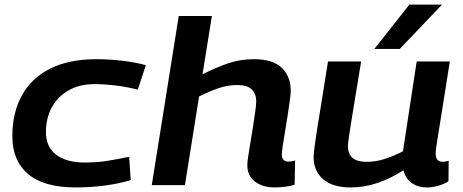

<svg xmlns="http://www.w3.org/2000/svg" viewBox="-20 -810 2027 840"><path d="M311 10Q172 10 103 -48.5Q34 -107 34 -214Q34 -317 76 -393Q118 -469 200 -510Q282 -551 400 -551Q456 -551 513 -544.5Q570 -538 618 -525L583 -418Q529 -431 482.5 -436.5Q436 -442 394 -442Q328 -442 280 -414.5Q232 -387 206.5 -340Q181 -293 181 -232Q181 -167 226 -133Q271 -99 350 -99Q403 -99 448 -106Q493 -113 545 -124L552 -22Q499 -6 437 2Q375 10 311 10Z M1213 -134Q1213 -103 1243 -103Q1256 -103 1271 -108L1269 -2Q1251 4 1227 7Q1203 10 1181 10Q1130 10 1096 -15Q1062 -40 1062 -88Q1062 -100 1066 -127Q1070 -154 1076 -189Q1082 -224 1087.5 -259.5Q1093 -295 1097 -324Q1101 -353 1101 -367Q1101 -399 1081.5 -418.5Q1062 -438 1018 -438Q976 -438 935.5 -424Q895 -410 851 -388L789 0H644L762 -740H907L866 -485Q928 -516 979.5 -533.5Q1031 -551 1091 -551Q1175 -551 1213.5 -512.5Q1252 -474 1252 -414Q1252 -399 1248 -370Q1244 -341 1238.5 -305Q1233 -269 1227 -234Q1221 -199 1217 -172Q1213 -145 1213 -134Z M1515 10Q1435 10 1393.5 -26Q1352 -62 1352 -123Q1352 -132 1353.5 -145.5Q1355 -159 1358.5 -184.5Q1362 -210 1369 -254.5Q1376 -299 1387.5 -368.5Q1399 -438 1415 -541H1560Q1542 -432 1531 -365Q1520 -298 1514 -260.5Q1508 -223 1505.5 -204Q1503 -185 1502 -172Q1502 -102 1582 -102Q1624 -102 1663 -114.5Q1702 -127 1743 -148L1803 -541H1948Q1930 -428 1918.5 -355Q1907 -282 1900 -239.5Q1893 -197 1890 -176.5Q1887 -156 1886.5 -149.5Q1886 -143 1886 -140Q1886 -119 1894 -110.5Q1902 -102 1917 -102Q1920 -102 1927 -103Q1934 -104 1943 -107L1942 -17Q1922 -4 1896.5 3Q1871 10 1849 10Q1808 10 1781 -9.5Q1754 -29 1745 -65Q1687 -28 1630 -9Q1573 10 1515 10ZM1618 -596 1771 -790H1914L1729 -596Z"/></svg>

Font: Georama Extended SemiBold
Style: Italic
Weight: 600
Width: 7
Italic angle: -9°
Designer: Jean-Baptiste Levee
Foundry: Production Type
Version: Version 1.000